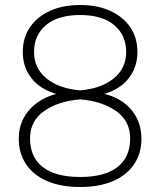

<svg xmlns="http://www.w3.org/2000/svg" viewBox="-20 -740 640 767"><path d="M300 7Q223 7 168.5 -16.5Q114 -40 84.5 -83.5Q55 -127 55 -186Q55 -260 105.5 -310Q156 -360 240 -372L233 -358Q154 -373 112.5 -419.5Q71 -466 71 -532Q71 -589 99.5 -631Q128 -673 179.5 -696.5Q231 -720 300 -720Q369 -720 420.5 -696.5Q472 -673 500.5 -631Q529 -589 529 -532Q529 -467 488 -420Q447 -373 367 -358L359 -372Q448 -361 496.5 -310.5Q545 -260 545 -186Q545 -127 515.5 -83.5Q486 -40 431.5 -16.5Q377 7 300 7ZM300 -33Q398 -33 449 -72.5Q500 -112 500 -187Q500 -257 443.5 -296.5Q387 -336 300 -343Q213 -336 156.5 -296.5Q100 -257 100 -187Q100 -112 151 -72.5Q202 -33 300 -33ZM300 -379Q384 -386 434 -426.5Q484 -467 484 -532Q484 -600 436 -640Q388 -680 300 -680Q212 -680 164 -640Q116 -600 116 -532Q116 -467 166 -426.5Q216 -386 300 -379Z"/></svg>

Font: Muli ExtraLight
Style: Regular
Weight: 250
Designer: Vernon Adams
Foundry: Vernon Adams
Version: Version 2.100; ttfautohint (v1.8.1.43-b0c9)